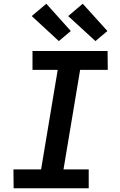

<svg xmlns="http://www.w3.org/2000/svg" viewBox="-20 -1008 640 1028"><path d="M455 0H53L52 -101H200L289 -634H154V-735H556L557 -634H409L320 -101H455ZM491 -788 345 -922 423 -988 555 -842ZM295 -788 150 -922 228 -988 359 -842Z"/></svg>

Font: Iosevka Extended Oblique
Style: Bold
Weight: 700
Width: 7
Italic angle: -9°
Monospace: yes
Designer: Belleve Invis
Foundry: Belleve Invis
Version: Version 32.5.0; ttfautohint (v1.8.4)